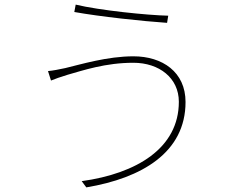

<svg xmlns="http://www.w3.org/2000/svg" viewBox="-20 -779 1040 832"><path d="M755 -338C755 -137 572 -27 334 6L354 33C594 -7 784 -118 784 -337C784 -467 684 -535 558 -535C445 -535 330 -500 263 -484C235 -478 210 -473 188 -471L201 -430C221 -438 240 -445 273 -455C340 -474 437 -507 558 -507C670 -507 755 -441 755 -338ZM308 -759 302 -727C413 -707 599 -687 704 -680L709 -711C619 -713 412 -734 308 -759Z"/></svg>

Font: Noto Sans JP Thin
Style: Regular
Weight: 100
Designer: Ryoko NISHIZUKA 西塚涼子 (kana, bopomofo & ideographs); Paul D. Hunt (Latin, Greek & Cyrillic); Sandoll Communications 산돌커뮤니
Foundry: Adobe
Version: Version 2.004;hotconv 1.0.118;makeotfexe 2.5.65603